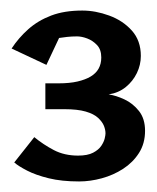

<svg xmlns="http://www.w3.org/2000/svg" viewBox="-20 -743 297 364"><path d="M130 -399Q97 -399 72.5 -405Q48 -411 31.5 -419.5Q15 -428 7 -435L45 -483Q62 -469 82 -458.5Q102 -448 128 -448Q146 -448 156.5 -453.5Q167 -459 172 -466.5Q177 -474 178.5 -480.5Q180 -487 180 -490Q180 -497 177 -504.5Q174 -512 166 -519.5Q158 -527 142.5 -531.5Q127 -536 102 -536H66V-585H91Q112 -585 127 -588.5Q142 -592 152 -598Q162 -604 167 -613Q172 -622 172 -634Q172 -649 164 -657.5Q156 -666 145.5 -670Q135 -674 126 -674Q116 -674 107 -673Q98 -672 92 -671L68 -620L2 -651Q15 -671 33.5 -687.5Q52 -704 77 -713.5Q102 -723 136 -723Q161 -723 187 -713.5Q213 -704 230 -685Q247 -666 247 -637Q247 -620 239.5 -604.5Q232 -589 218.5 -578Q205 -567 186 -564Q200 -562 216 -554.5Q232 -547 243.5 -532.5Q255 -518 255 -495Q255 -471 243.5 -453Q232 -435 213.5 -423Q195 -411 173 -405Q151 -399 130 -399Z"/></svg>

Font: Kreon Light
Style: Bold
Weight: 700
Version: Version 2.002